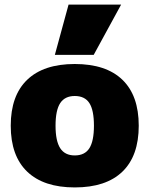

<svg xmlns="http://www.w3.org/2000/svg" viewBox="-20 -810 654 840"><path d="M307 10Q171 10 99 -59Q27 -128 27 -260Q27 -392 99 -461Q171 -530 307 -530Q444 -530 515.5 -461Q587 -392 587 -260Q587 -128 515.5 -59Q444 10 307 10ZM307 -130Q351 -130 371 -161.5Q391 -193 391 -260Q391 -328 371 -359Q351 -390 307 -390Q264 -390 243.5 -359Q223 -328 223 -260Q223 -193 243.5 -161.5Q264 -130 307 -130ZM390 -570H220L280 -790H510Z"/></svg>

Font: M PLUS 1 Black
Style: Regular
Weight: 900
Designer: Coji Morishita
Foundry: UNDERFOREST DESIGN
Version: Version 1.001